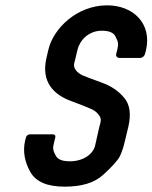

<svg xmlns="http://www.w3.org/2000/svg" viewBox="-20 -693 571 719"><path d="M184 -166 187 -178C189 -185 185 -190 178 -190H92C85 -190 79 -185 77 -178L74 -166C65 -127 72 -88 93 -50C114 -12 157 6 222 6C285 6 333 -8 366 -38C399 -68 420 -91 429 -108C437 -125 443 -144 448 -166L461 -220C471 -265 467 -302 444 -328C422 -354 394 -372 360 -384C327 -396 303 -405 291 -410C280 -415 270 -422 265 -429C252 -447 258 -454 263 -476L270 -506C278 -541 311 -578 361 -578C386 -578 403 -572 411 -559C424 -535 424 -528 419 -506L415 -491C413 -483 419 -476 427 -476H505C513 -476 521 -483 523 -491L527 -506C549 -603 481 -673 381 -673C268 -673 179 -586 161 -506L154 -476C133 -386 181 -338 248 -314C281 -302 305 -292 319 -286C333 -280 342 -273 348 -265C364 -247 356 -236 351 -214C346 -192 341 -169 336 -147C328 -115 291 -89 242 -89C215 -89 198 -95 190 -108C175 -135 178 -139 184 -166Z"/></svg>

Font: DIN Rundschrift
Style: MittelKursiv
Weight: 400
Version: Version 1.027